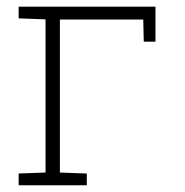

<svg xmlns="http://www.w3.org/2000/svg" viewBox="-20 -548 548 568"><path d="M35.2 0V-34.7L114.7 -37.6V-490.7L35.2 -493.7V-528.3H439.9V-424.8H405.3L403.8 -490.2H157.2V-37.6L236.8 -34.7V0Z"/></svg>

Font: Roboto Slab ExtraLight
Style: Regular
Weight: 250
Designer: Google
Version: Version 2.000; ttfautohint (v1.8.1.43-b0c9)